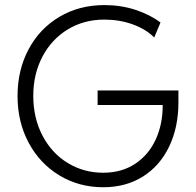

<svg xmlns="http://www.w3.org/2000/svg" viewBox="-20 -748 791 775"><path d="M50.8 -360.4Q50.8 -465.3 95.5 -549.1Q140.1 -632.8 220 -680.2Q299.8 -727.5 401.4 -727.5Q468.3 -727.5 526.9 -708.3Q585.4 -689 627.9 -657.2L602.5 -596.7Q568.4 -630.9 515.1 -649.9Q461.9 -668.9 401.4 -668.9Q318.8 -668.9 253.4 -629.2Q188 -589.4 151.1 -519Q114.3 -448.7 114.3 -361.3Q114.3 -271.5 151.6 -200.4Q189 -129.4 253.4 -90.1Q317.9 -50.8 396.5 -50.8Q471.7 -50.8 526.1 -87.2Q580.6 -123.5 608.9 -185.8Q637.2 -248 636.7 -324.2H374V-382.8H700.2V-335Q700.2 -234.4 662.8 -156.5Q625.5 -78.6 556.9 -35.4Q488.3 7.8 396.5 7.8Q299.3 7.8 220.5 -39.6Q141.6 -86.9 96.2 -170.9Q50.8 -254.9 50.8 -360.4Z"/></svg>

Font: Reddit Sans Fudge Light
Style: Regular
Weight: 300
Designer: Stephen Hutchings
Foundry: Reddit
Version: Version 1.013